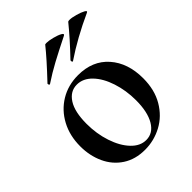

<svg xmlns="http://www.w3.org/2000/svg" viewBox="-176 -681 791 791"><g transform="rotate(-45 220.0 -285.5)"><path d="M27 -185Q27 -247 53 -295.5Q79 -344 124.5 -371.5Q170 -399 228 -399Q312 -399 360.5 -344Q409 -289 409 -200Q409 -133 380.5 -84.5Q352 -36 305.5 -11Q259 14 206 14Q150 14 109.5 -12.5Q69 -39 48 -84.5Q27 -130 27 -185ZM324 -157Q324 -214 307.5 -264.5Q291 -315 262 -345Q233 -375 197 -375Q158 -375 134.5 -338.5Q111 -302 111 -232Q111 -174 128 -123Q145 -72 174 -41.5Q203 -11 238 -11Q278 -11 301 -50Q324 -89 324 -157ZM119 -454Q116 -454 114.5 -458.5Q113 -463 116 -465Q186 -539 221 -583Q222 -585 230 -585Q243 -585 264.5 -579.5Q286 -574 298.5 -567Q311 -560 302 -555Q240 -524 200 -502.5Q160 -481 121 -455ZM253 -454Q250 -454 249 -458.5Q248 -463 250 -465Q313 -531 355 -583Q357 -585 364 -585Q377 -585 398.5 -579Q420 -573 432.5 -566Q445 -559 436 -555Q335 -509 255 -455Z"/></g></svg>

Font: Cormorant Upright SemiBold
Style: Regular
Weight: 600
Designer: Christian Thalmann (Catharsis Fonts)
Foundry: Catharsis Fonts
Version: Version 3.302